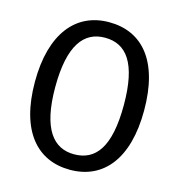

<svg xmlns="http://www.w3.org/2000/svg" viewBox="-113 -856 903 969"><g transform="rotate(15 339.0 -371.5)"><path d="M339 -757C167 -757 54 -624 54 -370C54 -113 167 14 339 14C513 14 624 -118 624 -372C624 -631 512 -757 339 -757ZM339 -676C451 -676 518 -591 518 -372C518 -151 451 -67 339 -67C231 -67 160 -151 160 -370C160 -590 229 -676 339 -676Z"/></g></svg>

Font: Glow Sans SC Condensed Medium
Style: Regular
Weight: 600
Width: 3
Designer: Ryoko NISHIZUKA (kana, bopomofo & ideographs); Paul D. Hunt (Latin, Greek & Cyrillic); Sandoll Communications, Soo-young
Version: Version 0.93